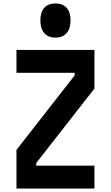

<svg xmlns="http://www.w3.org/2000/svg" viewBox="-20 -1088 640 1108"><path d="M75 0V-223L411 -653V-668H75V-800H525V-577L189 -147V-132H525V0ZM300 -871Q258 -871 235.5 -897Q213 -923 213 -970Q213 -1018 235.5 -1043Q258 -1068 300 -1068Q342 -1068 364.5 -1043Q387 -1018 387 -970Q387 -923 364.5 -897Q342 -871 300 -871Z"/></svg>

Font: Martian Mono Condensed SemiBold
Style: Regular
Weight: 600
Width: 3
Designer: Roman Shamin
Foundry: Evil Martians
Version: Version 1.000